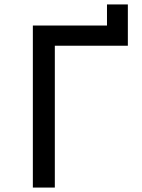

<svg xmlns="http://www.w3.org/2000/svg" viewBox="-20 -845 640 865"><path d="M128 0V-730H462V-825H556V-639H227V0Z"/></svg>

Font: JetBrains Mono NL Medium
Style: Regular
Weight: 500
Monospace: yes
Designer: Philipp Nurullin, Konstantin Bulenkov
Foundry: JetBrains
Version: Version 2.305; ttfautohint (v1.8.4.7-5d5b)